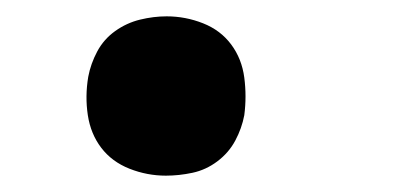

<svg xmlns="http://www.w3.org/2000/svg" viewBox="-20 -207 490 235"><path d="M183 8Q160 8 138.5 -0.5Q117 -9 104 -26Q91 -43 87.5 -66Q84 -89 88 -113Q91 -129 99 -144Q107 -159 121 -169Q135 -179 151.5 -183Q168 -187 184 -187Q207 -187 228.5 -178.5Q250 -170 263 -152.5Q276 -135 279 -112Q282 -89 279 -66Q276 -50 268 -35Q260 -20 246 -9.5Q232 1 215.5 4.5Q199 8 183 8Z"/></svg>

Font: Iosevka Aile
Style: Bold Italic
Weight: 700
Italic angle: -9°
Designer: Belleve Invis
Foundry: Belleve Invis
Version: Version 28.0.1; ttfautohint (v1.8.4)